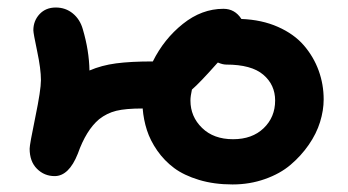

<svg xmlns="http://www.w3.org/2000/svg" viewBox="-20 -510 918 506"><path d="M592.8 -23.9Q543.9 -23.9 504.4 -35.9Q464.8 -47.9 439 -67.1Q413.1 -86.4 394.5 -113Q376 -139.6 367.2 -167Q358.4 -194.3 356 -224.1Q311 -224.1 286.4 -218Q261.7 -211.9 241.2 -195.8Q207 -167 185.1 -105Q161.6 -45.9 124 -45.9Q96.7 -45.9 77.4 -65.2Q58.1 -84.5 58.1 -118.2Q58.1 -128.9 73 -200.9Q87.9 -272.9 87.9 -298.8Q87.9 -328.1 77.9 -375.2Q67.9 -422.4 67.9 -430.2Q67.9 -455.1 84.2 -472.7Q100.6 -490.2 127 -490.2Q152.8 -490.2 171.9 -474.6Q190.9 -459 198.2 -433.1Q214.8 -377 215.8 -324.2Q247.6 -337.9 285.9 -343Q324.2 -348.1 382.8 -348.1Q412.1 -407.2 461.9 -447Q511.7 -486.8 568.8 -486.8Q599.1 -486.8 616.2 -460Q669.9 -458 712.4 -439.2Q754.9 -420.4 780.8 -390.4Q806.6 -360.4 819.8 -324Q833 -287.6 833 -248Q833 -219.2 823.5 -188.5Q814 -157.7 793.7 -128.4Q773.4 -99.1 745.8 -75.7Q718.3 -52.2 678.2 -38.1Q638.2 -23.9 592.8 -23.9ZM481.9 -245.1Q481.9 -202.6 512.5 -172.9Q543 -143.1 594.2 -143.1Q644.5 -143.1 674.8 -172.1Q705.1 -201.2 705.1 -245.1Q705.1 -286.6 673.8 -313.2Q642.6 -339.8 576.2 -339.8Q566.9 -339.8 554.2 -345.2L551.8 -342.8Q506.8 -292 485.8 -273.9Q481.9 -256.3 481.9 -245.1Z"/></svg>

Font: Shantell Sans Irregular
Style: Regular
Weight: 600
Designer: Stephen Nixon, Anya Danilova, Shantell Martin
Foundry: Arrow Type
Version: Version 1.006;[9816181b4]